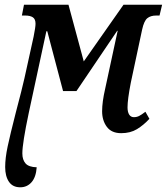

<svg xmlns="http://www.w3.org/2000/svg" viewBox="-20 -556 709 816"><path d="M2 154Q2 116 12.5 66.5Q23 17 47 -77Q74 -179 84 -224L123 -401Q131 -441 131 -455Q131 -475 119.5 -482.5Q108 -490 87 -490H73L82 -536H271L336 -295L505 -536H669L658 -490H644Q620 -490 606 -478.5Q592 -467 584 -430L536 -205Q522 -133 522 -100Q522 -80 529 -69Q536 -58 549 -58Q561 -58 571 -63Q581 -68 598 -81L615 -51Q590 -24 562 -7Q534 10 495 10Q454 10 434 -17Q414 -44 414 -83Q414 -123 427 -179L480 -425H478L305 -169H248L181 -423H177L102 -75Q75 53 75 96Q75 123 88.5 138.5Q102 154 136 155Q133 197 114 218.5Q95 240 66 240Q34 240 18 216.5Q2 193 2 154Z"/></svg>

Font: Noto Serif CondSemiBold
Style: Italic
Weight: 600
Width: 3
Italic angle: -12°
Designer: Monotype Design Team
Foundry: Monotype Imaging Inc.
Version: Version 1.001